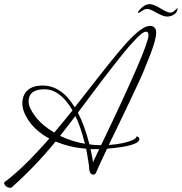

<svg xmlns="http://www.w3.org/2000/svg" viewBox="-95 -839 877 927"><path d="M-41 68Q76 -36 173 -155V-156Q242 -127 321 -121Q331 -67 335 -36Q335 4 356 4Q364 4 368 -4Q383 -40 422 -121Q578 -134 578 -168Q578 -172 574.5 -176Q571 -180 567.5 -180Q564 -180 563 -178Q560 -170 552 -166Q507 -144 430 -139Q442 -164 473 -227.5Q504 -291 519 -323.5Q534 -356 560.5 -411.5Q587 -467 600.5 -500.5Q614 -534 630 -574Q659 -649 659 -681Q659 -713 629 -714Q590 -714 514 -630Q455 -563 374.5 -459.5Q294 -356 266 -321Q202 -426 111 -426Q63 -426 38 -403Q13 -380 13 -339.5Q13 -299 47 -251.5Q81 -204 143 -170Q18 -27 -73 40Q-75 42 -75 45Q-75 48 -72 53Q-64 68 -41 68ZM393 -138Q361 -138 337 -142Q312 -237 281 -295Q300 -320 339 -372.5Q378 -425 399.5 -453Q421 -481 454 -523.5Q487 -566 507 -590Q527 -614 550 -639Q592 -686 610 -686Q622 -686 622 -669Q622 -614 393 -138ZM255 -306Q197 -234 167 -199Q110 -232 76.5 -275.5Q43 -319 43 -348Q43 -408 119.5 -408Q196 -408 255 -306ZM269 -279Q294 -229 315 -145Q254 -155 195 -183Q237 -236 269 -279ZM762 -796Q762 -781 746.5 -770Q731 -759 712 -759Q693 -759 661 -777.5Q629 -796 616.5 -796Q604 -796 591 -786.5Q578 -777 573 -777L571 -778Q571 -785 589.5 -802Q608 -819 627 -819Q646 -819 680 -798.5Q714 -778 726.5 -778Q739 -778 749 -788.5Q759 -799 760.5 -799Q762 -799 762 -796ZM384 -119 354 -56Q351 -82 342 -119Z"/></svg>

Font: Mr De Haviland
Style: Regular
Weight: 400
Designer: Alejandro Paul
Foundry: Alejandro Paul
Version: Version 1.000